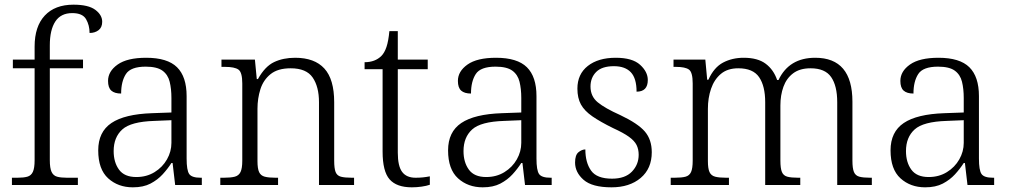

<svg xmlns="http://www.w3.org/2000/svg" viewBox="-20 -791 4317 821"><path d="M31 0V-31H55Q81 -31 97 -35.5Q113 -40 120.5 -56Q128 -72 128 -106V-499H35V-536H128V-592Q128 -678 171.5 -724.5Q215 -771 294 -771Q358 -771 387.5 -749Q417 -727 417 -698Q417 -674 401.5 -662Q386 -650 363 -650Q363 -683 348 -709Q333 -735 289 -735Q240 -735 216.5 -699Q193 -663 193 -597V-536H335V-499H193V-106Q193 -72 200.5 -56Q208 -40 224 -35.5Q240 -31 266 -31H313V0Z M548 10Q485 10 442.5 -28.5Q400 -67 400 -148Q400 -227 456.5 -265Q513 -303 630 -307L713 -310V-372Q713 -411 705.5 -441.5Q698 -472 674.5 -489Q651 -506 603 -506Q539 -506 518.5 -474.5Q498 -443 498 -391Q470 -391 456 -403.5Q442 -416 442 -445Q442 -486 483 -515Q524 -544 605 -544Q696 -544 737 -503.5Q778 -463 778 -380V-113Q778 -63 789 -47Q800 -31 838 -31H843V0H729L718 -94H713Q697 -69 675.5 -45.5Q654 -22 623.5 -6Q593 10 548 10ZM563 -34Q607 -34 641 -55Q675 -76 694 -109.5Q713 -143 713 -180V-277L640 -274Q540 -271 503 -237.5Q466 -204 466 -145Q466 -97 489 -65.5Q512 -34 563 -34Z M922 0V-31H937Q967 -31 984 -35.5Q1001 -40 1008.5 -55.5Q1016 -71 1016 -104V-434Q1016 -482 999.5 -493.5Q983 -505 943 -505H927V-536H1070L1078 -453H1083Q1113 -507 1152 -525.5Q1191 -544 1242 -544Q1325 -544 1367 -498Q1409 -452 1409 -354V-104Q1409 -71 1415 -55.5Q1421 -40 1437.5 -35.5Q1454 -31 1484 -31H1494V0H1344V-354Q1344 -420 1317 -459.5Q1290 -499 1223 -499Q1168 -499 1137 -474Q1106 -449 1093.5 -409.5Q1081 -370 1081 -326V-102Q1081 -70 1088 -55Q1095 -40 1112 -35.5Q1129 -31 1158 -31H1169V0Z M1741 10Q1676 10 1646 -24Q1616 -58 1616 -143V-495H1539V-525Q1584 -525 1611 -552Q1624 -565 1632.5 -590Q1641 -615 1645 -658H1681V-536H1809V-495H1681V-138Q1681 -81 1699.5 -56Q1718 -31 1757 -31Q1774 -31 1788.5 -32.5Q1803 -34 1818 -37V-1Q1804 4 1783 7Q1762 10 1741 10Z M2044 10Q1981 10 1938.5 -28.5Q1896 -67 1896 -148Q1896 -227 1952.5 -265Q2009 -303 2126 -307L2209 -310V-372Q2209 -411 2201.5 -441.5Q2194 -472 2170.5 -489Q2147 -506 2099 -506Q2035 -506 2014.5 -474.5Q1994 -443 1994 -391Q1966 -391 1952 -403.5Q1938 -416 1938 -445Q1938 -486 1979 -515Q2020 -544 2101 -544Q2192 -544 2233 -503.5Q2274 -463 2274 -380V-113Q2274 -63 2285 -47Q2296 -31 2334 -31H2339V0H2225L2214 -94H2209Q2193 -69 2171.5 -45.5Q2150 -22 2119.5 -6Q2089 10 2044 10ZM2059 -34Q2103 -34 2137 -55Q2171 -76 2190 -109.5Q2209 -143 2209 -180V-277L2136 -274Q2036 -271 1999 -237.5Q1962 -204 1962 -145Q1962 -97 1985 -65.5Q2008 -34 2059 -34Z M2595 10Q2512 10 2475.5 -22Q2439 -54 2439 -96Q2439 -128 2453.5 -140Q2468 -152 2483 -152Q2483 -96 2507.5 -61.5Q2532 -27 2597 -27Q2653 -27 2682 -57Q2711 -87 2711 -129Q2711 -153 2702 -171Q2693 -189 2669.5 -206Q2646 -223 2602 -243Q2547 -270 2513 -293.5Q2479 -317 2464 -344.5Q2449 -372 2449 -412Q2449 -474 2493.5 -509Q2538 -544 2613 -544Q2684 -544 2717 -514Q2750 -484 2750 -449Q2750 -399 2702 -399Q2702 -456 2677.5 -482Q2653 -508 2605 -508Q2554 -508 2529.5 -483.5Q2505 -459 2505 -421Q2505 -379 2536 -353.5Q2567 -328 2632 -299Q2708 -263 2737.5 -228.5Q2767 -194 2767 -140Q2767 -70 2719.5 -30Q2672 10 2595 10Z M2848 0V-31H2865Q2895 -31 2911.5 -35.5Q2928 -40 2935 -55.5Q2942 -71 2942 -104V-434Q2942 -482 2926 -493.5Q2910 -505 2871 -505H2860V-536H2996L3004 -450H3009Q3033 -503 3072 -523.5Q3111 -544 3160 -544Q3220 -544 3254 -518.5Q3288 -493 3303 -449H3309Q3354 -544 3466 -544Q3625 -544 3625 -356V-104Q3625 -71 3631.5 -55.5Q3638 -40 3654.5 -35.5Q3671 -31 3701 -31H3708V0H3560V-354Q3560 -424 3534 -461.5Q3508 -499 3446 -499Q3400 -499 3371.5 -477.5Q3343 -456 3330 -420Q3317 -384 3317 -340V-104Q3317 -71 3323.5 -55.5Q3330 -40 3346.5 -35.5Q3363 -31 3393 -31H3402V0H3252V-354Q3252 -423 3226 -461Q3200 -499 3137 -499Q3091 -499 3062.5 -475Q3034 -451 3020.5 -411.5Q3007 -372 3007 -326V-102Q3007 -70 3014 -55Q3021 -40 3038 -35.5Q3055 -31 3085 -31H3097V0Z M3936 10Q3873 10 3830.5 -28.5Q3788 -67 3788 -148Q3788 -227 3844.5 -265Q3901 -303 4018 -307L4101 -310V-372Q4101 -411 4093.5 -441.5Q4086 -472 4062.5 -489Q4039 -506 3991 -506Q3927 -506 3906.5 -474.5Q3886 -443 3886 -391Q3858 -391 3844 -403.5Q3830 -416 3830 -445Q3830 -486 3871 -515Q3912 -544 3993 -544Q4084 -544 4125 -503.5Q4166 -463 4166 -380V-113Q4166 -63 4177 -47Q4188 -31 4226 -31H4231V0H4117L4106 -94H4101Q4085 -69 4063.5 -45.5Q4042 -22 4011.5 -6Q3981 10 3936 10ZM3951 -34Q3995 -34 4029 -55Q4063 -76 4082 -109.5Q4101 -143 4101 -180V-277L4028 -274Q3928 -271 3891 -237.5Q3854 -204 3854 -145Q3854 -97 3877 -65.5Q3900 -34 3951 -34Z"/></svg>

Font: Noto Serif Hentaigana Light
Style: Regular
Weight: 300
Designer: Kazuhiro Yamada
Foundry: nipponia
Version: Version 1.000; ttfautohint (v1.8.4.7-5d5b)